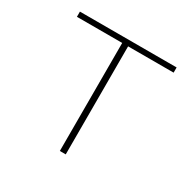

<svg xmlns="http://www.w3.org/2000/svg" viewBox="-116 -593 702 705"><g transform="rotate(30 235.0 -240.0)"><path d="M440 -458H247V0H222V-458H30V-480H440Z"/></g></svg>

Font: Exo 2.0 Thin
Style: Regular
Weight: 250
Designer: Natanael Gama
Version: Version 1.001;PS 001.001;hotconv 1.0.70;makeotf.lib2.5.58329